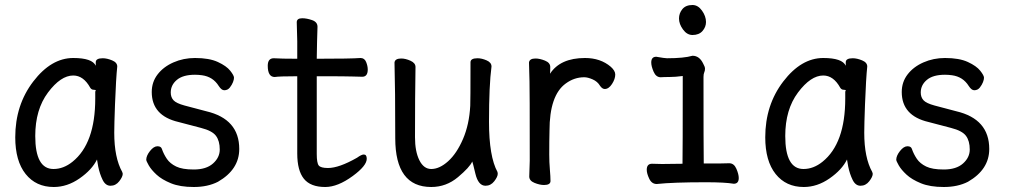

<svg xmlns="http://www.w3.org/2000/svg" viewBox="-20 -724 4040 768"><path d="M194 -48Q234 -48 270 -77Q361 -150 361 -330V-358Q363 -360 363 -362Q363 -365 354.5 -365Q346 -365 341 -373Q314 -422 273 -422Q223 -422 172 -354Q121 -286 121 -180Q121 -48 194 -48ZM195 24Q124 24 82.5 -28Q41 -80 41 -175Q41 -304 113 -398Q185 -492 273 -492Q349 -492 363 -461V-475Q363 -491 391 -491Q408 -491 428.5 -482.5Q449 -474 449 -458Q444 -411 440 -306Q437 -225 437 -193Q437 -93 469 -36L471 -29Q471 -17 457 1Q443 19 422 19Q402 19 390.5 -4.5Q379 -28 373 -57L368 -86Q348 -45 298.5 -10.5Q249 24 195 24Z M755 24Q700 24 663.5 9Q627 -6 606 -25.5Q585 -45 575 -62.5Q565 -80 565 -85Q565 -101 580 -120Q595 -139 610 -139Q625 -139 628 -127Q635 -107 647.5 -88.5Q660 -70 684.5 -58Q709 -46 755 -46Q805 -46 832 -70Q859 -94 859 -126Q859 -160 844 -180.5Q829 -201 783.5 -212.5Q738 -224 694 -236Q587 -261 587 -356Q587 -396 610.5 -426.5Q634 -457 674 -474.5Q714 -492 760 -492Q817 -492 851.5 -476Q886 -460 901 -441Q916 -422 916 -413Q916 -406 912 -395.5Q908 -385 899.5 -374Q891 -363 877 -363Q866 -363 855 -380Q832 -417 788 -423Q774 -425 760 -425Q712 -425 687.5 -404.5Q663 -384 663 -354Q663 -335 674 -323Q685 -311 718 -302L805 -279Q937 -248 937 -128Q937 -46 852 3Q811 24 755 24Z M1281 24Q1222 24 1195.5 -9Q1169 -42 1169 -110V-419Q1097 -419 1079 -416Q1051 -416 1051 -461Q1051 -491 1075 -491Q1105 -489 1169 -489V-559Q1167 -615 1167 -635Q1167 -651 1189 -651Q1207 -651 1228.5 -643.5Q1250 -636 1250 -617Q1248 -563 1247 -489Q1383 -489 1422 -492Q1438 -492 1444.5 -476Q1451 -460 1451 -446Q1451 -417 1429 -417Q1409 -417 1390 -418Q1371 -419 1247 -419V-108Q1247 -72 1255 -62Q1263 -52 1292 -52Q1336 -52 1408 -93Q1426 -106 1435 -106Q1447 -106 1447 -89Q1447 -61 1391 -20Q1331 24 1281 24Z M1705 24Q1561 24 1561 -171Q1561 -371 1558 -474Q1560 -490 1585 -490Q1602 -490 1622 -481Q1642 -472 1642 -456Q1640 -340 1640 -175Q1640 -118 1657.5 -83Q1675 -48 1705 -48Q1738 -48 1772.5 -79Q1807 -110 1832 -168Q1857 -226 1861 -301Q1862 -318 1862 -475Q1862 -491 1890 -491Q1907 -491 1926.5 -482.5Q1946 -474 1946 -458Q1936 -382 1936 -237Q1936 -98 1970 -36L1971 -29Q1971 -17 1957 1Q1943 19 1922 19Q1893 19 1881.5 -29.5Q1870 -78 1869 -78Q1859 -55 1812 -15.5Q1765 24 1705 24Z M2180 -429Q2221 -492 2320 -492Q2382 -492 2423 -457Q2441 -441 2441 -426Q2441 -408 2428 -388Q2415 -368 2399 -368Q2389 -368 2380 -381Q2370 -398 2350.5 -406.5Q2331 -415 2317 -415Q2277 -415 2243 -390Q2178 -343 2178 -201Q2177 -163 2177 -106Q2177 -75 2179.5 -46Q2182 -17 2182 0Q2182 16 2156 16Q2139 16 2118 7.5Q2097 -1 2097 -18L2099 -81Q2099 -378 2098 -398Q2096 -454 2096 -474Q2098 -490 2122 -490Q2139 -490 2160 -481.5Q2181 -473 2181 -456Q2181 -436 2180 -429Z M2750 -584Q2728 -584 2712 -606Q2696 -628 2696 -650Q2696 -671 2709.5 -687.5Q2723 -704 2750 -704Q2772 -704 2788 -681.5Q2804 -659 2804 -636Q2804 -616 2790 -600Q2776 -584 2750 -584ZM2607 12Q2587 12 2577 -9Q2567 -30 2567 -45Q2567 -69 2588 -69L2628 -68L2710 -69Q2711 -110 2711 -420Q2681 -416 2658 -416Q2635 -416 2623 -415Q2604 -415 2594.5 -437Q2585 -459 2585 -474Q2585 -497 2605 -497Q2639 -491 2648 -491Q2716 -491 2750 -501Q2778 -501 2793 -469Q2800 -457 2800 -449Q2800 -441 2797 -434.5Q2794 -428 2794 -416Q2794 -129 2795 -70Q2884 -70 2897 -71Q2916 -71 2925.5 -49Q2935 -27 2935 -12Q2935 11 2915 11Q2880 5 2804 5Q2672 5 2607 12Z M3194 -48Q3234 -48 3270 -77Q3361 -150 3361 -330V-358Q3363 -360 3363 -362Q3363 -365 3354.5 -365Q3346 -365 3341 -373Q3314 -422 3273 -422Q3223 -422 3172 -354Q3121 -286 3121 -180Q3121 -48 3194 -48ZM3195 24Q3124 24 3082.5 -28Q3041 -80 3041 -175Q3041 -304 3113 -398Q3185 -492 3273 -492Q3349 -492 3363 -461V-475Q3363 -491 3391 -491Q3408 -491 3428.5 -482.5Q3449 -474 3449 -458Q3444 -411 3440 -306Q3437 -225 3437 -193Q3437 -93 3469 -36L3471 -29Q3471 -17 3457 1Q3443 19 3422 19Q3402 19 3390.5 -4.5Q3379 -28 3373 -57L3368 -86Q3348 -45 3298.5 -10.5Q3249 24 3195 24Z M3755 24Q3700 24 3663.5 9Q3627 -6 3606 -25.5Q3585 -45 3575 -62.5Q3565 -80 3565 -85Q3565 -101 3580 -120Q3595 -139 3610 -139Q3625 -139 3628 -127Q3635 -107 3647.5 -88.5Q3660 -70 3684.5 -58Q3709 -46 3755 -46Q3805 -46 3832 -70Q3859 -94 3859 -126Q3859 -160 3844 -180.5Q3829 -201 3783.5 -212.5Q3738 -224 3694 -236Q3587 -261 3587 -356Q3587 -396 3610.5 -426.5Q3634 -457 3674 -474.5Q3714 -492 3760 -492Q3817 -492 3851.5 -476Q3886 -460 3901 -441Q3916 -422 3916 -413Q3916 -406 3912 -395.5Q3908 -385 3899.5 -374Q3891 -363 3877 -363Q3866 -363 3855 -380Q3832 -417 3788 -423Q3774 -425 3760 -425Q3712 -425 3687.5 -404.5Q3663 -384 3663 -354Q3663 -335 3674 -323Q3685 -311 3718 -302L3805 -279Q3937 -248 3937 -128Q3937 -46 3852 3Q3811 24 3755 24Z"/></svg>

Font: \eiw{I[½ {O¿rH
Style: Bold
Weight: 700
Designer: LXGW / Fontworks Inc.
Foundry: LXGW / Fontworks Inc.
Version: Version 1.320;February 9, 2024